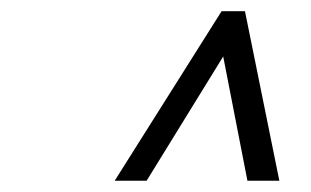

<svg xmlns="http://www.w3.org/2000/svg" viewBox="-20 -670 558 344"><path d="M379.9 -568.8 242.7 -346.2H185.5L377 -649.9H418.9L480.5 -346.2H423.3Z"/></svg>

Font: Linux Libertine Slanted
Style: Semibold Slanted
Weight: 600
Designer: Philipp H. Poll
Foundry: Philipp H. Poll
Version: Version 5.1.1